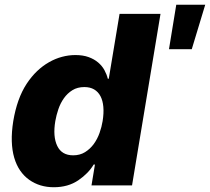

<svg xmlns="http://www.w3.org/2000/svg" viewBox="-20 -786 890 814"><path d="M36.2 -272.4Q52.2 -368.6 93 -430.8Q113.3 -461.6 137.4 -484.6Q161.6 -507.5 188.2 -522.5Q214.8 -537.6 243.1 -545.1Q271.3 -552.6 299.7 -552.6Q332 -552.6 355.8 -543.9Q379.6 -535.2 396.1 -521.1Q412.6 -507.1 422.6 -489Q432.5 -470.9 437.1 -452.1H441.1L486.9 -727.3H660.5L539.8 0H367.9L382.5 -88.4H377.1Q354.8 -50.8 312.1 -21.7Q268.8 7.8 208.1 7.8Q148.1 7.8 103.7 -23.8Q81.7 -39.4 65.5 -62.9Q49.4 -86.3 40.3 -117.4Q31.2 -148.4 30 -187.1Q28.8 -225.9 36.2 -272.4ZM222.7 -167.3Q241.8 -127.5 290.1 -127.5Q318.9 -127.5 340.6 -141Q362.2 -154.5 377.5 -175.4Q392.8 -196.4 402 -222.3Q411.2 -248.2 415.1 -272.7Q420.5 -306.5 418.1 -333.1Q415.8 -359.7 405.9 -378.4Q396 -397 378.9 -407Q361.9 -416.9 337.7 -416.9Q308.2 -416.9 286.9 -403.6Q265.6 -390.3 250.9 -369.5Q236.2 -348.7 227.5 -323.2Q218.8 -297.6 214.5 -272.7Q203.5 -207.4 222.7 -167.3ZM696.4 -577.4 727.3 -766H850.1L793 -577.4Z"/></svg>

Font: Inter P Extra Bold
Style: Italic
Weight: 800
Italic angle: 9.39999°
Designer: Rasmus Andersson
Foundry: rsms
Version: Version 3.018;git-588b23468